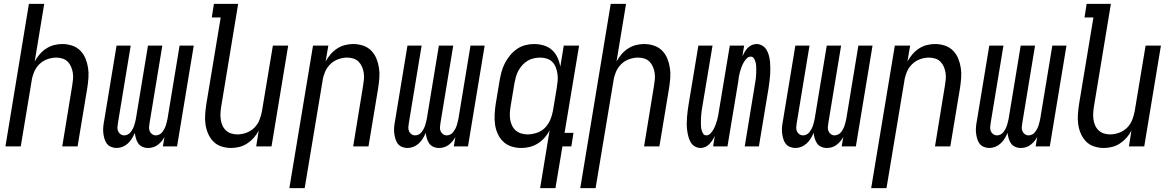

<svg xmlns="http://www.w3.org/2000/svg" viewBox="-20 -755 6040 990"><path d="M8 0 129 -735H208L159 -438Q170 -458 184.5 -475Q199 -492 218 -504.5Q237 -517 258.5 -522.5Q280 -528 301 -528Q327 -528 351.5 -520Q376 -512 393.5 -494.5Q411 -477 420.5 -454Q430 -431 434 -405.5Q438 -380 436 -353.5Q434 -327 430 -301L380 0H301L352 -312Q355 -329 356.5 -346Q358 -363 355.5 -379.5Q353 -396 346.5 -411Q340 -426 329 -437Q318 -448 302.5 -453Q287 -458 270 -458Q247 -458 223.5 -449.5Q200 -441 182.5 -423.5Q165 -406 155.5 -383Q146 -360 143 -337L87 0Z M581 8Q566 8 552 2Q538 -4 530 -15.5Q522 -27 518 -41.5Q514 -56 512.5 -71Q511 -86 512.5 -101.5Q514 -117 517 -132L581 -520H654L588 -120Q586 -109 585.5 -98.5Q585 -88 589 -78.5Q593 -69 601.5 -63Q610 -57 621 -57Q630 -57 639 -61.5Q648 -66 654 -74Q660 -82 664.5 -90.5Q669 -99 672 -108Q675 -117 677 -126Q679 -135 681 -144L743 -520H817L751 -120Q749 -109 748.5 -98.5Q748 -88 752 -78.5Q756 -69 764.5 -63Q773 -57 783 -57Q793 -57 802 -61.5Q811 -66 817 -74Q823 -82 827.5 -90.5Q832 -99 835 -108Q838 -117 840 -126Q842 -135 844 -144L906 -520H979L893 0H820L828 -49Q822 -37 813 -26.5Q804 -16 793.5 -8Q783 0 770 4Q757 8 744 8Q728 8 714.5 2Q701 -4 693 -15.5Q685 -27 681 -41Q677 -55 675 -70Q669 -55 660.5 -41Q652 -27 639.5 -15.5Q627 -4 612 2Q597 8 581 8Z M1172 8Q1146 8 1121.5 0Q1097 -8 1080 -25.5Q1063 -43 1053 -66Q1043 -89 1039.5 -114.5Q1036 -140 1038 -166.5Q1040 -193 1044 -219L1118 -665H1072L1083 -735H1208L1121 -208Q1118 -191 1117 -174Q1116 -157 1118 -140.5Q1120 -124 1126.5 -109Q1133 -94 1144.5 -83Q1156 -72 1171.5 -67Q1187 -62 1204 -62Q1227 -62 1250.5 -70.5Q1274 -79 1291.5 -96.5Q1309 -114 1318 -137Q1327 -160 1331 -183L1387 -520H1466L1380 0H1301L1314 -82Q1304 -62 1289 -45Q1274 -28 1255 -15.5Q1236 -3 1214.5 2.5Q1193 8 1172 8Z M1472 215 1594 -520H1673L1659 -438Q1670 -458 1684.5 -475Q1699 -492 1718 -504.5Q1737 -517 1758.5 -522.5Q1780 -528 1801 -528Q1827 -528 1851.5 -520Q1876 -512 1893.5 -494.5Q1911 -477 1920.5 -454Q1930 -431 1934 -405.5Q1938 -380 1936 -353.5Q1934 -327 1930 -301L1880 0H1801L1852 -312Q1855 -329 1856.5 -346Q1858 -363 1855.5 -379.5Q1853 -396 1846.5 -411Q1840 -426 1829 -437Q1818 -448 1802.5 -453Q1787 -458 1770 -458Q1747 -458 1723.5 -449.5Q1700 -441 1682.5 -423.5Q1665 -406 1655.5 -383Q1646 -360 1643 -337L1551 215Z M2081 8Q2066 8 2052 2Q2038 -4 2030 -15.5Q2022 -27 2018 -41.5Q2014 -56 2012.5 -71Q2011 -86 2012.5 -101.5Q2014 -117 2017 -132L2081 -520H2154L2088 -120Q2086 -109 2085.5 -98.5Q2085 -88 2089 -78.5Q2093 -69 2101.5 -63Q2110 -57 2121 -57Q2130 -57 2139 -61.5Q2148 -66 2154 -74Q2160 -82 2164.5 -90.5Q2169 -99 2172 -108Q2175 -117 2177 -126Q2179 -135 2181 -144L2243 -520H2317L2251 -120Q2249 -109 2248.5 -98.5Q2248 -88 2252 -78.5Q2256 -69 2264.5 -63Q2273 -57 2283 -57Q2293 -57 2302 -61.5Q2311 -66 2317 -74Q2323 -82 2327.5 -90.5Q2332 -99 2335 -108Q2338 -117 2340 -126Q2342 -135 2344 -144L2406 -520H2479L2393 0H2320L2328 -49Q2322 -37 2313 -26.5Q2304 -16 2293.5 -8Q2283 0 2270 4Q2257 8 2244 8Q2228 8 2214.5 2Q2201 -4 2193 -15.5Q2185 -27 2181 -41Q2177 -55 2175 -70Q2169 -55 2160.5 -41Q2152 -27 2139.5 -15.5Q2127 -4 2112 2Q2097 8 2081 8Z M2700 -62Q2723 -62 2747.5 -70Q2772 -78 2789.5 -95.5Q2807 -113 2817 -136.5Q2827 -160 2831 -183L2851 -303Q2854 -321 2855.5 -339Q2857 -357 2854.5 -374Q2852 -391 2846 -407Q2840 -423 2828.5 -435Q2817 -447 2800.5 -452.5Q2784 -458 2766 -458Q2750 -458 2733 -454.5Q2716 -451 2701 -442Q2686 -433 2674 -420Q2662 -407 2653.5 -391.5Q2645 -376 2640.5 -360Q2636 -344 2633 -328L2613 -208Q2610 -191 2609 -173.5Q2608 -156 2610.5 -139.5Q2613 -123 2620 -108Q2627 -93 2639 -82.5Q2651 -72 2667 -67Q2683 -62 2700 -62ZM2765 215 2814 -83Q2804 -63 2788.5 -45.5Q2773 -28 2753.5 -15.5Q2734 -3 2711.5 2.5Q2689 8 2668 8Q2641 8 2616.5 0Q2592 -8 2574.5 -25Q2557 -42 2546.5 -65Q2536 -88 2532.5 -113.5Q2529 -139 2530.5 -166Q2532 -193 2536 -219L2556 -339Q2560 -362 2566 -384.5Q2572 -407 2583 -428.5Q2594 -450 2609.5 -469Q2625 -488 2645 -502Q2665 -516 2688 -522Q2711 -528 2734 -528Q2760 -528 2784.5 -520.5Q2809 -513 2826.5 -497Q2844 -481 2854.5 -458.5Q2865 -436 2869 -411L2887 -520H2966L2891 -70H2937L2926 0H2880L2844 215Z M2972 215 3129 -735H3208L3159 -438Q3170 -458 3184.5 -475Q3199 -492 3218 -504.5Q3237 -517 3258.5 -522.5Q3280 -528 3301 -528Q3327 -528 3351.5 -520Q3376 -512 3393.5 -494.5Q3411 -477 3420.5 -454Q3430 -431 3434 -405.5Q3438 -380 3436 -353.5Q3434 -327 3430 -301L3380 0H3301L3352 -312Q3355 -329 3356.5 -346Q3358 -363 3355.5 -379.5Q3353 -396 3346.5 -411Q3340 -426 3329 -437Q3318 -448 3302.5 -453Q3287 -458 3270 -458Q3247 -458 3223.5 -449.5Q3200 -441 3182.5 -423.5Q3165 -406 3155.5 -383Q3146 -360 3143 -337L3051 215Z M3593 8Q3576 8 3562 -0.5Q3548 -9 3540.5 -23Q3533 -37 3529 -52.5Q3525 -68 3523 -84.5Q3521 -101 3521 -118Q3521 -135 3522.5 -151.5Q3524 -168 3526 -185Q3528 -202 3531 -219L3581 -520H3654L3602 -209Q3600 -198 3598.5 -187.5Q3597 -177 3596 -166.5Q3595 -156 3594.5 -145.5Q3594 -135 3594 -125Q3594 -115 3594.5 -104.5Q3595 -94 3597.5 -84.5Q3600 -75 3605.5 -66Q3611 -57 3622 -57Q3634 -57 3643.5 -67Q3653 -77 3659 -88Q3665 -99 3669.5 -111Q3674 -123 3677.5 -135Q3681 -147 3683 -159Q3685 -171 3687 -183L3743 -520H3817L3808 -465Q3813 -476 3819.5 -487Q3826 -498 3835 -507.5Q3844 -517 3856 -522.5Q3868 -528 3880 -528Q3897 -528 3911 -519.5Q3925 -511 3933 -497Q3941 -483 3945 -467.5Q3949 -452 3950.5 -435.5Q3952 -419 3952 -402Q3952 -385 3951 -368.5Q3950 -352 3947.5 -335Q3945 -318 3943 -301L3893 0H3820L3871 -311Q3873 -322 3874.5 -332.5Q3876 -343 3877.5 -353.5Q3879 -364 3879 -374.5Q3879 -385 3879.5 -395Q3880 -405 3879 -415.5Q3878 -426 3875.5 -435.5Q3873 -445 3867.5 -454Q3862 -463 3851 -463Q3839 -463 3829.5 -453Q3820 -443 3814 -432Q3808 -421 3803.5 -409Q3799 -397 3795.5 -385Q3792 -373 3790 -361Q3788 -349 3787 -337L3731 0H3657L3666 -55Q3661 -44 3654 -33Q3647 -22 3638 -12.5Q3629 -3 3617 2.5Q3605 8 3593 8Z M4081 8Q4066 8 4052 2Q4038 -4 4030 -15.5Q4022 -27 4018 -41.5Q4014 -56 4012.5 -71Q4011 -86 4012.5 -101.5Q4014 -117 4017 -132L4081 -520H4154L4088 -120Q4086 -109 4085.5 -98.5Q4085 -88 4089 -78.5Q4093 -69 4101.5 -63Q4110 -57 4121 -57Q4130 -57 4139 -61.5Q4148 -66 4154 -74Q4160 -82 4164.5 -90.5Q4169 -99 4172 -108Q4175 -117 4177 -126Q4179 -135 4181 -144L4243 -520H4317L4251 -120Q4249 -109 4248.5 -98.5Q4248 -88 4252 -78.5Q4256 -69 4264.5 -63Q4273 -57 4283 -57Q4293 -57 4302 -61.5Q4311 -66 4317 -74Q4323 -82 4327.5 -90.5Q4332 -99 4335 -108Q4338 -117 4340 -126Q4342 -135 4344 -144L4406 -520H4479L4393 0H4320L4328 -49Q4322 -37 4313 -26.5Q4304 -16 4293.5 -8Q4283 0 4270 4Q4257 8 4244 8Q4228 8 4214.5 2Q4201 -4 4193 -15.5Q4185 -27 4181 -41Q4177 -55 4175 -70Q4169 -55 4160.5 -41Q4152 -27 4139.5 -15.5Q4127 -4 4112 2Q4097 8 4081 8Z M4472 215 4594 -520H4673L4659 -438Q4670 -458 4684.5 -475Q4699 -492 4718 -504.5Q4737 -517 4758.5 -522.5Q4780 -528 4801 -528Q4827 -528 4851.5 -520Q4876 -512 4893.5 -494.5Q4911 -477 4920.5 -454Q4930 -431 4934 -405.5Q4938 -380 4936 -353.5Q4934 -327 4930 -301L4880 0H4801L4852 -312Q4855 -329 4856.5 -346Q4858 -363 4855.5 -379.5Q4853 -396 4846.5 -411Q4840 -426 4829 -437Q4818 -448 4802.5 -453Q4787 -458 4770 -458Q4747 -458 4723.5 -449.5Q4700 -441 4682.5 -423.5Q4665 -406 4655.5 -383Q4646 -360 4643 -337L4551 215Z M5081 8Q5066 8 5052 2Q5038 -4 5030 -15.5Q5022 -27 5018 -41.5Q5014 -56 5012.5 -71Q5011 -86 5012.5 -101.5Q5014 -117 5017 -132L5081 -520H5154L5088 -120Q5086 -109 5085.5 -98.5Q5085 -88 5089 -78.5Q5093 -69 5101.5 -63Q5110 -57 5121 -57Q5130 -57 5139 -61.5Q5148 -66 5154 -74Q5160 -82 5164.5 -90.5Q5169 -99 5172 -108Q5175 -117 5177 -126Q5179 -135 5181 -144L5243 -520H5317L5251 -120Q5249 -109 5248.5 -98.5Q5248 -88 5252 -78.5Q5256 -69 5264.5 -63Q5273 -57 5283 -57Q5293 -57 5302 -61.5Q5311 -66 5317 -74Q5323 -82 5327.5 -90.5Q5332 -99 5335 -108Q5338 -117 5340 -126Q5342 -135 5344 -144L5406 -520H5479L5393 0H5320L5328 -49Q5322 -37 5313 -26.5Q5304 -16 5293.5 -8Q5283 0 5270 4Q5257 8 5244 8Q5228 8 5214.5 2Q5201 -4 5193 -15.5Q5185 -27 5181 -41Q5177 -55 5175 -70Q5169 -55 5160.5 -41Q5152 -27 5139.5 -15.5Q5127 -4 5112 2Q5097 8 5081 8Z M5672 8Q5646 8 5621.5 0Q5597 -8 5580 -25.5Q5563 -43 5553 -66Q5543 -89 5539.5 -114.5Q5536 -140 5538 -166.5Q5540 -193 5544 -219L5618 -665H5572L5583 -735H5708L5621 -208Q5618 -191 5617 -174Q5616 -157 5618 -140.5Q5620 -124 5626.5 -109Q5633 -94 5644.5 -83Q5656 -72 5671.5 -67Q5687 -62 5704 -62Q5727 -62 5750.5 -70.5Q5774 -79 5791.5 -96.5Q5809 -114 5818 -137Q5827 -160 5831 -183L5887 -520H5966L5880 0H5801L5814 -82Q5804 -62 5789 -45Q5774 -28 5755 -15.5Q5736 -3 5714.5 2.5Q5693 8 5672 8Z"/></svg>

Font: Iosevka Term Curly Oblique
Style: Regular
Weight: 400
Italic angle: -9°
Designer: Belleve Invis
Foundry: Belleve Invis
Version: Version 32.3.0